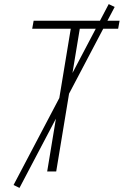

<svg xmlns="http://www.w3.org/2000/svg" viewBox="-20 -836 616 936"><path d="M210 0H254L369 -696H556L563 -735H144L137 -696H325ZM75 80 539 -802 510 -816 46 66Z"/></svg>

Font: Iosevka Sparkle XLtObl
Style: Regular
Weight: 200
Italic angle: -9°
Designer: Belleve Invis
Foundry: Belleve Invis
Version: Version 4.5.0; ttfautohint (v1.8.3)